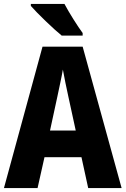

<svg xmlns="http://www.w3.org/2000/svg" viewBox="-20 -1002 635 971"><path d="M306 -982H136V-972C166 -937 252 -854 292 -822H398V-835C374 -867 328 -940 306 -982ZM426 -51H595L398 -766H195L0 -51H170L205 -207H392ZM326 -512 363 -342H233L270 -513C278 -552 292 -614 298 -650C305 -610 316 -558 326 -512Z"/></svg>

Font: Noto Sans Tamil UI Condensed ExtraBold
Style: Regular
Weight: 800
Width: 3
Designer: Jelle Bosma - Monotype Design Team
Foundry: Monotype Imaging Inc.
Version: Version 2.004